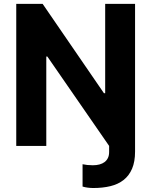

<svg xmlns="http://www.w3.org/2000/svg" viewBox="-20 -747 775 983"><path d="M63.2 -727.3H198.2L512.1 -269.9H518.5V-727.3H671.5V29.1Q671.5 81 656.2 116.7Q641 152.3 612.9 174.4Q584.9 196.4 545.5 206Q506 215.6 457.7 215.6Q444.6 215.6 429.9 213.8Q415.1 212 402.7 208.1V93.8Q413 96.2 427 97.7Q441.1 99.1 455.3 99.1Q474.1 99.1 489.3 95Q504.6 90.9 515.6 82.6Q526.6 74.2 532.7 61.4Q538.7 48.7 538.7 31.2V0L222.3 -457.7H217V0H63.2Z"/></svg>

Font: Cannonade
Style: Bold
Weight: 700
Designer: Rasmus Andersson
Foundry: rsms
Version: Version 3.012;git-f93a4a705